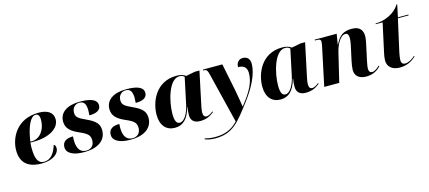

<svg xmlns="http://www.w3.org/2000/svg" viewBox="-64 -1288 4773 2138"><g transform="rotate(-15 2322.5 -219.0)"><path d="M274 10C412 10 476 -58 476 -111C476 -140 467 -152 454 -156C427 -65 381 -2 302 -2C242 -2 207 -51 207 -186C207 -197 208 -235 210 -248H248C422 -248 549 -320 549 -427C549 -503 489 -546 385 -546C123 -546 34 -340 34 -205C34 -56 122 10 274 10ZM228 -258H212C236 -427 287 -532 344 -532C374 -532 390 -514 390 -462C390 -352 326 -258 228 -258Z M761 10C939 10 1018 -71 1018 -173C1018 -246 982 -287 878 -334C786 -375 765 -396 765 -444C765 -498 801 -536 850 -536C905 -536 926 -499 926 -426C926 -409 925 -391 923 -371C1004 -371 1056 -395 1056 -453C1056 -503 1013 -546 861 -546C708 -546 622 -482 622 -380C622 -301 673 -257 765 -217C858 -177 882 -152 882 -94C882 -40 848 0 790 0C728 0 684 -41 684 -150C684 -162 685 -176 686 -192C609 -192 562 -164 562 -99C562 -30 638 10 761 10Z M1295 10C1473 10 1552 -71 1552 -173C1552 -246 1516 -287 1412 -334C1320 -375 1299 -396 1299 -444C1299 -498 1335 -536 1384 -536C1439 -536 1460 -499 1460 -426C1460 -409 1459 -391 1457 -371C1538 -371 1590 -395 1590 -453C1590 -503 1547 -546 1395 -546C1242 -546 1156 -482 1156 -380C1156 -301 1207 -257 1299 -217C1392 -177 1416 -152 1416 -94C1416 -40 1382 0 1324 0C1262 0 1218 -41 1218 -150C1218 -162 1219 -176 1220 -192C1143 -192 1096 -164 1096 -99C1096 -30 1172 10 1295 10Z M1809 10C1902 10 1963 -47 1998 -177H2002C1997 -152 1994 -128 1994 -85C1994 -22 2034 10 2098 10C2179 10 2218 -17 2262 -50L2257 -59C2238 -43 2208 -22 2180 -22C2159 -22 2144 -38 2144 -74C2144 -102 2154 -151 2160 -177L2236 -536H2183L2078 -516C2053 -535 2020 -546 1973 -546C1730 -546 1647 -326 1647 -182C1647 -59 1710 10 1809 10ZM1876 -31C1845 -31 1820 -54 1820 -146C1820 -290 1882 -532 2002 -532C2026 -532 2047 -525 2059 -510L1994 -205C1976 -119 1931 -31 1876 -31Z M2212 240C2416 240 2490 135 2644 -67C2746 -202 2818 -345 2818 -458C2818 -510 2791 -546 2738 -546C2694 -546 2661 -517 2661 -461C2710 -461 2761 -444 2761 -368C2761 -260 2711 -167 2599 -25H2597C2591 -63 2576 -157 2566 -209L2500 -536H2277L2274 -526H2284C2313 -526 2324 -513 2334 -473L2479 116C2407 194 2324 225 2215 225C2159 225 2121 216 2097 209L2094 219C2123 231 2164 240 2212 240Z M3027 10C3120 10 3181 -47 3216 -177H3220C3215 -152 3212 -128 3212 -85C3212 -22 3252 10 3316 10C3397 10 3436 -17 3480 -50L3475 -59C3456 -43 3426 -22 3398 -22C3377 -22 3362 -38 3362 -74C3362 -102 3372 -151 3378 -177L3454 -536H3401L3296 -516C3271 -535 3238 -546 3191 -546C2948 -546 2865 -326 2865 -182C2865 -59 2928 10 3027 10ZM3094 -31C3063 -31 3038 -54 3038 -146C3038 -290 3100 -532 3220 -532C3244 -532 3265 -525 3277 -510L3212 -205C3194 -119 3149 -31 3094 -31Z M4016 10C4097 10 4151 -27 4183 -64L4177 -72C4159 -54 4125 -22 4090 -22C4067 -22 4053 -38 4053 -67C4053 -96 4060 -126 4067 -162L4100 -315C4107 -350 4118 -395 4118 -430C4118 -493 4088 -546 3994 -546C3901 -546 3848 -514 3801 -416H3798L3818 -536H3565L3564 -526H3586C3624 -526 3632 -515 3632 -493C3632 -481 3628 -460 3625 -444L3531 0H3704L3785 -338C3802 -410 3850 -509 3910 -509C3943 -509 3947 -477 3947 -449C3947 -415 3935 -361 3929 -335L3901 -207C3891 -160 3886 -126 3886 -99C3886 -32 3931 10 4016 10Z M4400 10C4486 10 4540 -22 4590 -66L4585 -74C4551 -43 4507 -18 4471 -18C4442 -18 4426 -37 4426 -66C4426 -90 4432 -123 4438 -154L4521 -526H4644L4645 -536H4524L4554 -678H4545C4493 -587 4370 -534 4266 -534L4265 -526H4345L4272 -191C4266 -164 4261 -134 4261 -106C4262 -30 4322 10 4400 10Z"/></g></svg>

Font: Noto Serif Display ExtraBold
Style: Italic
Weight: 800
Italic angle: -12°
Designer: Monotype Design Team
Foundry: Monotype Imaging Inc.
Version: Version 2.009